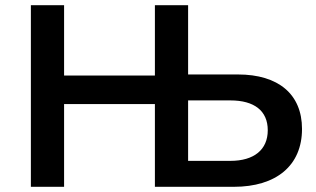

<svg xmlns="http://www.w3.org/2000/svg" viewBox="-20 -720 1216 740"><path d="M99 0H227V-319H577V0H881C1045 0 1144 -82 1144 -223C1144 -357 1053 -433 897 -433H705V-700H577V-429H227V-700H99ZM705 -100V-333H868C960 -333 1012 -293 1012 -218C1012 -143 959 -100 868 -100Z"/></svg>

Font: Chess Sans SemiBold
Style: Regular
Weight: 600
Designer: Wolf Bōese
Foundry: Wolf Bōese
Version: Version 7.223;Glyphs 3.3 (3306)